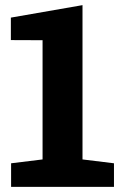

<svg xmlns="http://www.w3.org/2000/svg" viewBox="-20 -731 491 751"><path d="M23.4 0V-92.3L146.5 -107.4V-573.7L22.5 -574.2V-662.1L302.7 -710.9V-107.4L425.8 -92.3V0Z"/></svg>

Font: Roboto Slab ExtraBold
Style: Regular
Weight: 800
Designer: Google
Version: Version 2.001; ttfautohint (v1.8.3)